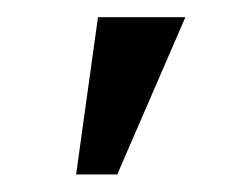

<svg xmlns="http://www.w3.org/2000/svg" viewBox="-20 -812 281 223"><path d="M68.4 -609.4 93.8 -792H195.3L116.2 -609.4Z"/></svg>

Font: Roboto Slab
Style: Regular
Weight: 400
Designer: Google
Version: Version 2.000; ttfautohint (v1.8.1.43-b0c9)